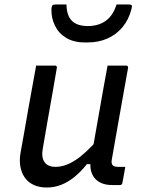

<svg xmlns="http://www.w3.org/2000/svg" viewBox="-20 -824 640 855"><path d="M141 -532Q162 -532 182.5 -532Q203 -532 225 -532Q228 -532 230 -530.5Q232 -529 233 -526.5Q234 -524 233 -521Q223 -462 212.5 -402.5Q202 -343 191.5 -284Q181 -225 171 -165Q163 -124 178 -102.5Q193 -81 227 -81Q248 -81 269.5 -88Q291 -95 314.5 -110Q338 -125 364.5 -149.5Q391 -174 421 -209L399 -93H367Q340 -59 311.5 -36Q283 -13 252.5 -1Q222 11 188 11Q154 11 129 -1Q104 -13 89.5 -34.5Q75 -56 70.5 -83Q66 -110 71 -141Q80 -190 88.5 -238.5Q97 -287 105.5 -336Q114 -385 123 -433Q128 -458 132 -482.5Q136 -507 141 -532ZM459 -532Q473 -532 486.5 -532Q500 -532 514 -532Q528 -532 541 -532Q545 -532 547 -530.5Q549 -529 550 -526.5Q551 -524 550 -520Q538 -454 526 -386Q514 -318 502 -251Q490 -184 479 -120Q476 -107 477 -99.5Q478 -92 482 -88Q486 -84 492 -82.5Q498 -81 507 -81Q510 -81 512.5 -81Q515 -81 518 -81Q521 -81 523 -81H538Q535 -63 531.5 -44.5Q528 -26 525 -9Q524 -4 521 -2Q518 0 514 0Q511 0 505 0Q499 0 492 0Q485 0 479 0Q452 0 432 -8.5Q412 -17 400 -32.5Q388 -48 384 -70Q380 -92 386 -120Q395 -171 403.5 -220.5Q412 -270 421 -320Q430 -370 439 -422Q448 -474 459 -532ZM371 -708Q418 -708 450.5 -731Q483 -754 499 -804Q512 -804 527 -804Q542 -804 555 -804Q564 -804 566.5 -800Q569 -796 565 -782Q553 -736 525.5 -703Q498 -670 458.5 -652.5Q419 -635 370 -635H358Q308 -635 274.5 -655.5Q241 -676 224.5 -710Q208 -744 209 -784Q210 -796 213.5 -800Q217 -804 227 -804Q240 -804 251.5 -804Q263 -804 276 -804Q277 -754 300.5 -731Q324 -708 371 -708Z"/></svg>

Font: Rec Mono Linear
Style: Italic
Weight: 400
Italic angle: -10°
Monospace: yes
Version: Version 1.085; ttfautohint (v1.8.4.7-5d5b)